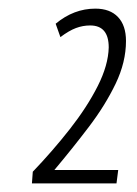

<svg xmlns="http://www.w3.org/2000/svg" viewBox="-20 -793 317 445"><path d="M54 -368 56 -395Q102 -443 142 -494Q182 -545 206.5 -593.5Q231 -642 232 -683Q232 -734 189 -734Q172 -734 156 -728Q140 -722 120 -707L109 -738Q151 -773 201 -773Q235 -773 253.5 -753.5Q272 -734 272 -698Q272 -649 248 -599Q224 -549 186 -499Q148 -449 106 -399H254L250 -368Z"/></svg>

Font: Georama SemiCondensed Light
Style: Italic
Weight: 300
Width: 4
Italic angle: -9°
Designer: Jean-Baptiste Levee
Foundry: Production Type
Version: Version 1.000